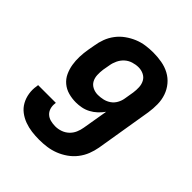

<svg xmlns="http://www.w3.org/2000/svg" viewBox="-206 -873 1012 1012"><g transform="rotate(45 300.0 -367.5)"><path d="M252 8Q223 8 195.5 4.5Q168 1 142 -8.5Q116 -18 94.5 -34.5Q73 -51 60 -74.5Q47 -98 42.5 -126Q38 -154 43 -182L44 -192H176V-188Q173 -169 178 -151.5Q183 -134 195.5 -122.5Q208 -111 225.5 -106.5Q243 -102 262 -102Q282 -102 302 -109Q322 -116 337.5 -130.5Q353 -145 361.5 -164.5Q370 -184 373 -204L397 -346Q384 -328 367.5 -312.5Q351 -297 331 -286.5Q311 -276 290 -272Q269 -268 249 -268Q220 -268 193 -275.5Q166 -283 145 -300.5Q124 -318 112.5 -343Q101 -368 96.5 -395.5Q92 -423 93 -452Q94 -481 99 -510L106 -549Q110 -576 120 -603Q130 -630 148 -654Q166 -678 190.5 -695.5Q215 -713 241.5 -724Q268 -735 296 -739Q324 -743 352 -743Q384 -743 415.5 -737.5Q447 -732 474 -717.5Q501 -703 520.5 -679.5Q540 -656 550 -627Q560 -598 560.5 -566Q561 -534 556 -501L504 -186Q499 -158 488.5 -131Q478 -104 459.5 -80Q441 -56 416 -38.5Q391 -21 364 -10.5Q337 0 308.5 4Q280 8 252 8ZM303 -378Q322 -378 341.5 -382.5Q361 -387 377.5 -398.5Q394 -410 404 -428Q414 -446 417 -465L426 -519Q429 -540 428 -560.5Q427 -581 418 -598Q409 -615 391 -624Q373 -633 352 -633Q332 -633 311 -626.5Q290 -620 274 -605.5Q258 -591 248.5 -571Q239 -551 236 -531L229 -492Q226 -471 227 -450Q228 -429 237 -412.5Q246 -396 264 -387Q282 -378 303 -378Z"/></g></svg>

Font: Iosevka Aile Extrabold
Style: Italic
Weight: 800
Italic angle: -9°
Designer: Belleve Invis
Foundry: Belleve Invis
Version: Version 31.1.0; ttfautohint (v1.8.4)